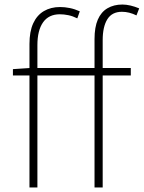

<svg xmlns="http://www.w3.org/2000/svg" viewBox="-20 -827 634 847"><path d="M110 0V-633Q110 -688 126.5 -724Q143 -760 173.5 -778Q204 -796 245 -796Q266 -796 288 -791.5Q310 -787 332 -777L321 -746Q301 -756 281.5 -760Q262 -764 244 -764Q195 -764 170 -728.5Q145 -693 145 -628V0ZM397 0V-655Q397 -707 411.5 -740.5Q426 -774 454 -790.5Q482 -807 520 -807Q537 -807 556 -802.5Q575 -798 594 -790L582 -759Q550 -775 518 -775Q474 -775 453.5 -742Q433 -709 433 -650V0ZM37 -494V-522L110 -527H557V-494Z"/></svg>

Font: Shanggu Sans SC VF
Style: Regular
Weight: 250
Designer: GuiWonder
Version: Version 1.021